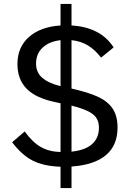

<svg xmlns="http://www.w3.org/2000/svg" viewBox="-20 -840 663 980"><path d="M345 10V120H289V11Q201 8 145.5 -21Q90 -50 42 -114L106 -169Q146 -114 187.5 -90Q229 -66 289 -64V-313L266 -318Q165 -338 117 -386Q69 -434 69 -513Q69 -599 127.5 -651Q186 -703 289 -710V-820H345V-710Q494 -701 560 -598L496 -546Q465 -586 429 -608Q393 -630 345 -635V-388Q430 -369 480 -346Q530 -323 555 -285.5Q580 -248 580 -189Q580 -98 520.5 -48Q461 2 345 10ZM289 -400V-635Q230 -628 197 -596.5Q164 -565 164 -515Q164 -471 195 -443.5Q226 -416 289 -400ZM485 -188Q485 -217 472.5 -237Q460 -257 430 -272Q400 -287 345 -301V-66Q414 -73 449.5 -104Q485 -135 485 -188Z"/></svg>

Font: KoHo Medium
Style: Regular
Weight: 500
Version: Version 1.000; ttfautohint (v1.6)